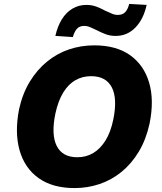

<svg xmlns="http://www.w3.org/2000/svg" viewBox="-20 -947 827 978"><path d="M360 11Q248 11 177 -39.5Q106 -90 80 -180.5Q54 -271 77 -390Q95 -471 132 -531.5Q169 -592 220 -633.5Q271 -675 332 -695.5Q393 -716 460 -716Q572 -716 642.5 -666Q713 -616 739.5 -526.5Q766 -437 742 -318Q724 -236 687 -174.5Q650 -113 599 -71.5Q548 -30 487 -9.5Q426 11 360 11ZM374 -146Q419 -146 455 -167.5Q491 -189 517.5 -231.5Q544 -274 557 -338Q579 -445 549.5 -502Q520 -559 444 -559Q400 -559 364 -538.5Q328 -518 302 -475.5Q276 -433 262 -368Q240 -261 269 -203.5Q298 -146 374 -146ZM351 -758 262 -764Q273 -813 295 -848.5Q317 -884 349 -903Q381 -922 420 -922Q448 -922 471.5 -913Q495 -904 515 -893Q533 -885 548.5 -878Q564 -871 580 -871Q605 -871 618.5 -886Q632 -901 638 -927L727 -922Q711 -849 669.5 -806.5Q628 -764 569 -764Q541 -764 517.5 -773Q494 -782 473 -793Q456 -801 440.5 -808Q425 -815 409 -815Q385 -815 372 -800.5Q359 -786 351 -758Z"/></svg>

Font: Nunito Sans 7pt SemiCondensed Black
Style: Italic
Weight: 900
Width: 4
Italic angle: -9°
Designer: Vernon Adams
Foundry: Vernon Adams
Version: Version 3.101;gftools[0.9.27]